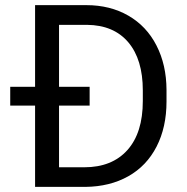

<svg xmlns="http://www.w3.org/2000/svg" viewBox="-20 -731 731 751"><path d="M117.2 0V-710.9H317.9Q410.6 -710.9 481.9 -669.9Q553.2 -628.9 592 -553.2Q630.9 -477.5 631.3 -379.4V-334Q631.3 -233.4 592.5 -157.7Q553.7 -82 481.7 -41.5Q409.7 -1 314 0ZM210.9 -633.8V-76.7H309.6Q418 -76.7 478.3 -144Q538.6 -211.4 538.6 -335.9V-377.4Q538.6 -498.5 481.7 -565.7Q424.8 -632.8 320.3 -633.8ZM330.6 -317.9H20V-391.6H330.6Z"/></svg>

Font: Roboto
Style: Regular
Weight: 400
Designer: Google
Version: Version 2.001047; 2015